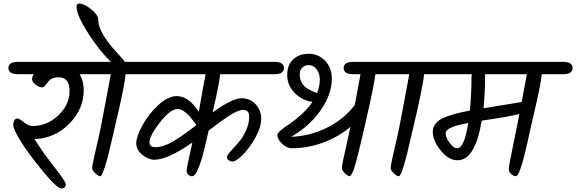

<svg xmlns="http://www.w3.org/2000/svg" viewBox="-20 -990 3214 1071"><path d="M81 -645H526Q581 -645 581 -610.5Q581 -576 526 -576H424Q447 -539 447 -487Q447 -381 366 -299.5Q285 -218 172 -214Q213 -152 226 -133.5Q239 -115 274 -70Q347 23 347 37Q347 61 322 61Q291 61 165 -103Q123 -157 88.5 -214Q54 -271 54 -292V-293Q54 -307 60 -318Q66 -329 76.5 -329Q87 -329 113.5 -308Q140 -287 160 -287Q243 -287 305.5 -346.5Q368 -406 368 -482.5Q368 -559 306 -559Q267 -559 249 -534Q244 -529 239 -521.5Q234 -514 230 -510Q223 -503 210.5 -503Q198 -503 178.5 -518.5Q159 -534 159 -548Q159 -562 168 -576H81Q27 -576 27 -610.5Q27 -645 81 -645Z M798 -645Q852 -645 852 -610.5Q852 -576 798 -576H681Q673 -501 619 -274Q612 -244 607.5 -224.5Q603 -205 596.5 -178Q590 -151 585.5 -132Q581 -113 575 -92Q569 -71 564.5 -57Q560 -43 555 -31Q546 -7 539 -7Q529 -7 511.5 -23.5Q494 -40 494 -52Q494 -64 502.5 -102.5Q511 -141 525.5 -203.5Q540 -266 547.5 -307Q555 -348 565 -400Q585 -508 598 -576H482Q427 -576 427 -610.5Q427 -645 482 -645H599Q538 -702 472.5 -803.5Q407 -905 407 -954Q407 -970 422 -970Q450 -970 489 -938Q528 -906 528 -880Q528 -810 629 -700Q669 -657 676 -645Z M791 -645H1510Q1564 -645 1564 -610.5Q1564 -576 1510 -576H1208Q1204 -526 1166 -363Q1276 -442 1326 -442Q1376 -442 1406.5 -408Q1437 -374 1437 -327.5Q1437 -281 1404.5 -222.5Q1372 -164 1334.5 -126.5Q1297 -89 1277 -89Q1266 -89 1256 -96Q1246 -103 1246 -113Q1246 -123 1265.5 -145.5Q1285 -168 1308 -192.5Q1331 -217 1350.5 -258Q1370 -299 1370 -338Q1370 -377 1338 -377Q1310 -377 1265 -348.5Q1220 -320 1144 -262Q1114 -130 1104 -99.5Q1094 -69 1085 -48Q1069 -7 1051 -7Q1039 -7 1030 -16.5Q1021 -26 1021 -39Q1021 -52 1053 -195Q915 -99 841 -99Q808 -99 774 -126.5Q740 -154 740 -190.5Q740 -227 774 -290Q808 -353 862.5 -403.5Q917 -454 966 -454Q1033 -454 1089 -366Q1113 -508 1127 -576H791Q736 -576 736 -610.5Q736 -645 791 -645ZM971 -382Q931 -382 872.5 -308Q814 -234 814 -196Q814 -169 847 -169Q891 -169 944.5 -200.5Q998 -232 1074 -291V-294L1044 -334Q1034 -348 1012 -365Q990 -382 971 -382Z M1952 -645H2191Q2245 -645 2245 -610.5Q2245 -576 2191 -576H2074Q2068 -519 2017 -297Q1966 -75 1952 -41Q1938 -7 1931 -7Q1921 -7 1904 -23.5Q1887 -40 1887 -52Q1887 -64 1894 -96Q1924 -231 1935 -283Q1868 -226 1782 -194.5Q1696 -163 1608 -163Q1580 -163 1553.5 -188Q1527 -213 1527 -237Q1527 -255 1600 -302Q1629 -322 1665 -355Q1701 -388 1723 -422Q1666 -429 1624 -471.5Q1582 -514 1582 -571Q1582 -628 1615.5 -659Q1649 -690 1702.5 -690Q1756 -690 1793.5 -651Q1831 -612 1831 -552Q1831 -464 1768.5 -374.5Q1706 -285 1604 -227Q1707 -230 1802.5 -277Q1898 -324 1959 -404Q1983 -532 1991 -576H1952Q1897 -576 1897 -610.5Q1897 -645 1952 -645ZM1749 -471Q1764 -511 1764 -546Q1764 -581 1745.5 -604Q1727 -627 1703.5 -627Q1680 -627 1666 -613Q1652 -599 1652 -575Q1652 -515 1709 -488Q1724 -479 1749 -471Z M2147 -645H2463Q2517 -645 2517 -610.5Q2517 -576 2463 -576H2346Q2338 -501 2284 -274Q2277 -244 2272.5 -224.5Q2268 -205 2261.5 -178Q2255 -151 2250.5 -132Q2246 -113 2240 -92Q2234 -71 2229.5 -57Q2225 -43 2221 -31Q2211 -7 2204 -7Q2194 -7 2176.5 -23.5Q2159 -40 2159 -52Q2159 -64 2167.5 -102.5Q2176 -141 2190.5 -203.5Q2205 -266 2212.5 -307Q2220 -348 2230 -400Q2250 -508 2263 -576H2147Q2092 -576 2092 -610.5Q2092 -645 2147 -645Z M2610 -553 2611 -576H2463Q2408 -576 2408 -610.5Q2408 -645 2463 -645H3120Q3174 -645 3174 -610.5Q3174 -576 3120 -576H3002Q2996 -519 2970.5 -409Q2945 -299 2936.5 -260.5Q2928 -222 2922.5 -197Q2917 -172 2909 -139.5Q2901 -107 2895 -86Q2889 -65 2882 -46Q2868 -7 2857 -7Q2845 -7 2831.5 -19.5Q2818 -32 2818 -45Q2818 -58 2825.5 -96.5Q2833 -135 2847 -203Q2865 -289 2877 -354Q2812 -338 2667 -317Q2631 -96 2532 -96Q2482 -96 2438 -151Q2394 -206 2394 -254.5Q2394 -303 2448 -329.5Q2502 -356 2601 -373Q2610 -470 2610 -553ZM2530 -163Q2570 -163 2592 -304Q2466 -282 2466 -247Q2466 -222 2488.5 -192.5Q2511 -163 2530 -163ZM2686 -576V-568Q2686 -472 2677 -386L2890 -421Q2916 -560 2919 -576Z"/></svg>

Font: Kalam
Style: Regular
Weight: 400
Designer: Lipi Raval (Devanagari and Latin), Jonny Pinhorn (Latin)
Foundry: Indian Type Foundry
Version: Version 2.001;PS 1.0;hotconv 1.0.79;makeotf.lib2.5.61930; tt